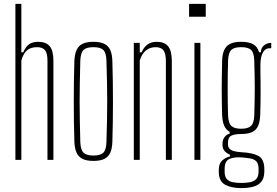

<svg xmlns="http://www.w3.org/2000/svg" viewBox="-20 -820 1420 985"><path d="M59 0V-800H89.5V-551.5H99Q111.5 -580 129 -592.8Q146.5 -605.5 175.5 -605.5Q216 -605.5 235 -583Q254 -560.5 254 -508V0H223.5V-509Q223.5 -546.5 211 -562.2Q198.5 -578 170 -578Q138 -578 119 -562.2Q100 -546.5 89.5 -509.5V0Z M459.5 5.5Q424.5 5.5 403.5 -4.8Q382.5 -15 372.8 -36.8Q363 -58.5 361.5 -93.5Q360 -144 359.2 -195.8Q358.5 -247.5 358.5 -299.5Q358.5 -351.5 359.2 -403.2Q360 -455 361.5 -505.5Q363 -541.5 372.8 -563.2Q382.5 -585 403.5 -595.2Q424.5 -605.5 459.5 -605.5Q494.5 -605.5 515.2 -595.2Q536 -585 545.8 -563.2Q555.5 -541.5 556.5 -505.5Q558 -455 558.8 -403.2Q559.5 -351.5 559.5 -299.8Q559.5 -248 558.8 -196.2Q558 -144.5 556.5 -93.5Q555.5 -58.5 545.8 -36.8Q536 -15 515.2 -4.8Q494.5 5.5 459.5 5.5ZM459.5 -22Q494.5 -22 509.8 -36.5Q525 -51 526 -90.5Q528 -151.5 529 -202Q530 -252.5 530 -299.8Q530 -347 529 -397.2Q528 -447.5 526 -508.5Q525 -549 510.2 -563.5Q495.5 -578 459.5 -578Q423 -578 408.2 -563.5Q393.5 -549 392 -508.5Q390.5 -447.5 389.5 -397.2Q388.5 -347 388.5 -299.8Q388.5 -252.5 389.5 -202Q390.5 -151.5 392 -90.5Q393.5 -51 408.8 -36.5Q424 -22 459.5 -22Z M666.5 0V-600H697V-551.5H706.5Q717.5 -577.5 736.5 -591.5Q755.5 -605.5 783 -605.5Q823.5 -605.5 842.2 -583Q861 -560.5 861.5 -508V0H831V-509Q830.5 -546.5 818.2 -562.2Q806 -578 777.5 -578Q749 -578 728 -560.5Q707 -543 697 -509.5V0Z M950 -734V-800H1035.5V-734ZM977.5 0V-600H1008V0Z M1218.5 145Q1167.5 145 1135.5 128Q1103.5 111 1102.5 64Q1102.5 60 1102.5 56.2Q1102.5 52.5 1102.5 48.5Q1103 17.5 1121.5 2Q1140 -13.5 1159.5 -17V-26.5Q1140.5 -35 1131.2 -46.5Q1122 -58 1121.5 -75Q1121.5 -78 1121.5 -80.2Q1121.5 -82.5 1121.5 -85Q1122 -105 1133.5 -118.5Q1145 -132 1158 -134V-144Q1139 -154.5 1130 -175.5Q1121 -196.5 1119.5 -229.5Q1118.5 -269.5 1118 -300.8Q1117.5 -332 1117.5 -361.8Q1117.5 -391.5 1118 -426Q1118.5 -460.5 1119.5 -507Q1120.5 -542.5 1130.5 -564Q1140.5 -585.5 1161.5 -595.5Q1182.5 -605.5 1217 -605.5Q1257 -605.5 1279 -593Q1301 -580.5 1309 -552H1318.5Q1318.5 -574 1334.2 -587Q1350 -600 1371.5 -600V-572.5H1361.5Q1341.5 -572.5 1329 -551.2Q1316.5 -530 1316 -489V-453.5Q1316.5 -421 1316.8 -394Q1317 -367 1317 -342.2Q1317 -317.5 1316.5 -290.2Q1316 -263 1315 -229.5Q1313.5 -195 1303.8 -173.5Q1294 -152 1272.8 -142.2Q1251.5 -132.5 1217 -132.5Q1185 -132.5 1167.2 -124.2Q1149.5 -116 1149.5 -87.5V-80Q1149.5 -66 1157 -57.5Q1164.5 -49 1180 -44.8Q1195.5 -40.5 1219.5 -39Q1273.5 -36.5 1304.2 -21Q1335 -5.5 1336 44.5Q1336 48.5 1336 52.5Q1336 56.5 1336 61.5Q1335.5 94.5 1320.2 112.8Q1305 131 1278.5 138Q1252 145 1218.5 145ZM1219 118.5Q1243 118.5 1262.8 114.8Q1282.5 111 1294.2 98.8Q1306 86.5 1306.5 61.5Q1306.5 57 1306.5 52.8Q1306.5 48.5 1306.5 44.5Q1306 18.5 1294.5 7.2Q1283 -4 1263.2 -7.2Q1243.5 -10.5 1219 -12.5Q1182 -15 1157.5 -4.8Q1133 5.5 1132.5 45Q1132.5 49 1132.5 53Q1132.5 57 1132.5 61.5Q1132.5 87 1144.2 99.2Q1156 111.5 1175.2 115Q1194.5 118.5 1219 118.5ZM1217 -159.5Q1252.5 -159.5 1267.8 -174Q1283 -188.5 1284.5 -228Q1285.5 -260.5 1286.2 -295Q1287 -329.5 1287 -365.2Q1287 -401 1286.2 -437.2Q1285.5 -473.5 1284.5 -509Q1283 -549.5 1268.2 -563.8Q1253.5 -578 1217 -578Q1181.5 -578 1166.5 -563.8Q1151.5 -549.5 1150 -509Q1149 -473.5 1148.5 -437.2Q1148 -401 1148 -365.2Q1148 -329.5 1148.5 -295Q1149 -260.5 1150 -228Q1151.5 -188.5 1166.8 -174Q1182 -159.5 1217 -159.5Z"/></svg>

Font: Big Shoulders Display Thin ExtraLight
Style: Regular
Weight: 250
Version: Version 2.002